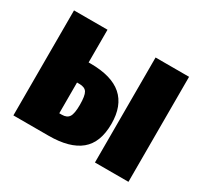

<svg xmlns="http://www.w3.org/2000/svg" viewBox="-117 -689 889 844"><g transform="rotate(30 328.0 -266.5)"><path d="M428 -183Q428 -88 374.5 -44Q321 0 215 0H36V-533H206V-367H216Q323 -367 375.5 -321Q428 -275 428 -183ZM620 -533V0H450V-533ZM266 -186Q266 -232 256 -248.5Q246 -265 218 -265H206V-109H219Q245 -109 255.5 -125.5Q266 -142 266 -186Z"/></g></svg>

Font: Fira Sans Compressed ExtraBold
Style: Regular
Weight: 800
Width: 1
Designer: bBox Type GmbH & Carrois Corporate GbR & Edenspiekermann AG
Foundry: bBox Type GmbH & Carrois Corporate GbR & Edenspiekermann AG
Version: Version 4.301